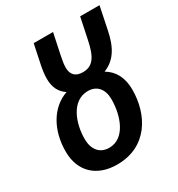

<svg xmlns="http://www.w3.org/2000/svg" viewBox="-182 -878 933 1006"><g transform="rotate(-30 285.0 -375.0)"><path d="M234 10C415 10 498 -138 498 -291C498 -364 470 -415 419 -445C487 -472 523 -529 542 -624L570 -760H453L426 -631C407 -539 380 -499 320 -499C276 -499 253 -522 253 -564C253 -586 257 -608 263 -637L289 -760H172L147 -641C141 -612 138 -586 138 -563C138 -510 158 -475 193 -452C94 -418 33 -314 33 -184C33 -63 111 10 234 10ZM242 -87C184 -87 152 -128 152 -192C152 -284 192 -401 292 -401C346 -401 378 -363 378 -302C378 -199 335 -87 242 -87Z"/></g></svg>

Font: Noto Sans SemiCondensed SemiBold
Style: Italic
Weight: 600
Width: 4
Italic angle: -12°
Designer: Monotype Design Team
Foundry: Monotype Imaging Inc.
Version: Version 2.013